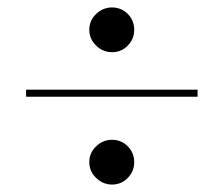

<svg xmlns="http://www.w3.org/2000/svg" viewBox="-20 -635 600 515"><path d="M280.5 -495Q256 -495 237.8 -512.8Q219.5 -530.5 219.5 -555Q219.5 -580 237.8 -597.5Q256 -615 280.5 -615Q305.5 -615 322.8 -597.5Q340 -580 340 -555Q340 -530.5 322.8 -512.8Q305.5 -495 280.5 -495ZM280.5 -140Q256 -140 237.8 -157.8Q219.5 -175.5 219.5 -200Q219.5 -225 237.8 -242.5Q256 -260 280.5 -260Q305.5 -260 322.8 -242.5Q340 -225 340 -200Q340 -175.5 322.8 -157.8Q305.5 -140 280.5 -140ZM50 -375.5V-394.5H510V-375.5Z"/></svg>

Font: Bodoni Moda 11pt
Style: Italic
Weight: 400
Italic angle: -13°
Version: Version 2.004